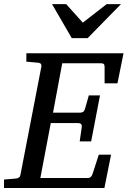

<svg xmlns="http://www.w3.org/2000/svg" viewBox="-35 -936 635 956"><path d="M549.8 -521H485.8V-602.1Q485.8 -612.8 481.9 -616.9Q478 -621.1 466.8 -621.1H274.9L229 -375H362.8Q373.5 -375 379.2 -379.2Q384.8 -383.3 388.2 -394L407.2 -460.9H462.9L418.9 -231.9H361.8L372.1 -303.2Q375 -323.2 353 -323.2H217.8L166 -49.8H400.9Q411.6 -49.8 417.2 -55.4Q422.9 -61 425.8 -69.8L457 -166H518.1L484.9 0H-15.1V-42L43 -46.9Q64 -48.3 66.9 -65.9L170.9 -604Q172.4 -612.3 168.5 -617.7Q164.6 -623 151.9 -624L96.2 -628.9V-670.9H580.1ZM401.4 -746.1H322.3L224.1 -915.5H294.4L377.4 -823.2L496.1 -915.5H567.4Z"/></svg>

Font: Charis SIL Viet
Style: Italic
Weight: 400
Italic angle: -11°
Foundry: SIL International
Version: Version 5.000